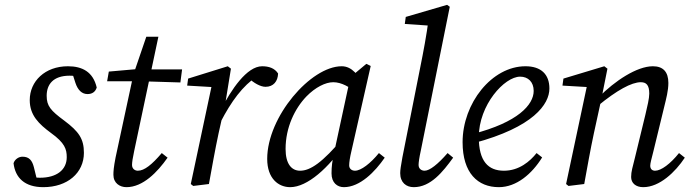

<svg xmlns="http://www.w3.org/2000/svg" viewBox="-20 -761 2852 794"><path d="M137 -1 120 -70C113 -97 101 -113 73 -113C57 -113 41 -102 36 -86C43 -26 82 13 159 13C259 13 327 -46 327 -129C327 -187 306 -217 246 -262C189 -304 173 -323 173 -365C173 -411 199 -448 268 -448C284 -448 294 -446 304 -443L274 -474L292 -418C302 -388 319 -372 342 -372C360 -372 374 -380 380 -399C365 -464 320 -487 261 -487C166 -487 103 -425 103 -347C103 -284 141 -248 191 -211C248 -170 256 -144 256 -111C256 -59 215 -26 145 -26C128 -26 120 -28 99 -35L137 -1Z M423 -425H562L726 -420L733 -474H566V-477L430 -465L423 -425ZM458 -110C450 -69 449 -52 449 -38C449 -4 475 13 503 13C571 13 631 -49 673 -109L649 -128C608 -80 577 -55 550 -55C538 -55 526 -63 526 -79C526 -89 529 -110 535 -137L635 -609H585L532 -454L458 -110Z M892 -256C936 -341 983 -406 1045 -447L995 -450L1007 -439C1029 -418 1057 -402 1078 -402C1111 -402 1129 -425 1130 -457C1116 -479 1092 -487 1064 -487C1001 -487 936 -391 892 -304V-256ZM769 0 779 8 844 0C857 -71 869 -140 884 -210L906 -308L911 -329L935 -477L922 -487L758 -436L754 -407L874 -400L857 -414L769 0Z M1180 13C1251 13 1340 -67 1410 -171L1401 -193C1313 -88 1263 -55 1221 -55C1185 -55 1161 -84 1161 -145C1161 -234 1199 -312 1247 -362C1284 -400 1326 -421 1358 -421C1393 -421 1427 -400 1452 -379L1488 -404C1462 -450 1436 -487 1393 -487C1265 -487 1085 -278 1085 -104C1085 -22 1132 13 1180 13ZM1402 13C1469 13 1531 -51 1571 -109L1547 -128C1512 -85 1473 -55 1448 -55C1435 -55 1424 -63 1424 -77C1424 -89 1427 -110 1433 -135L1513 -488L1495 -497L1429 -442L1361 -127C1354 -94 1351 -73 1351 -44C1351 -5 1375 13 1402 13Z M1691 13C1761 13 1811 -50 1854 -109L1831 -128C1791 -82 1757 -55 1736 -55C1723 -55 1711 -63 1711 -79C1711 -89 1714 -110 1720 -137L1840 -733L1829 -741L1658 -691L1654 -662L1771 -654L1753 -685C1744 -616 1731 -547 1717 -478L1644 -110C1638 -76 1635 -58 1635 -45C1635 -6 1660 13 1691 13Z M2043 13C2116 13 2180 -42 2222 -110L2199 -128C2172 -94 2127 -55 2064 -55C1999 -55 1960 -94 1960 -194C1960 -327 2066 -444 2131 -444C2164 -444 2187 -422 2187 -385C2187 -328 2122 -255 1935 -207L1939 -169C2186 -235 2252 -330 2252 -395C2252 -454 2217 -487 2153 -487C2014 -487 1893 -334 1893 -173C1893 -45 1956 13 2043 13Z M2590 -29C2590 -4 2609 13 2640 13C2708 13 2773 -50 2812 -109L2788 -128C2752 -83 2714 -55 2689 -55C2677 -55 2669 -62 2669 -76C2669 -86 2675 -107 2682 -135L2727 -320C2735 -353 2744 -386 2744 -418C2744 -464 2722 -487 2680 -487C2614 -487 2523 -427 2456 -359L2451 -322C2531 -388 2592 -421 2630 -421C2652 -421 2665 -410 2665 -374C2665 -354 2657 -321 2649 -287L2606 -110C2596 -69 2590 -52 2590 -29ZM2396 0C2409 -71 2421 -140 2436 -210L2467 -352L2492 -477L2479 -487L2310 -436L2306 -407L2426 -400L2409 -414L2321 0L2331 8L2396 0Z"/></svg>

Font: Source Serif Variable
Style: Italic
Weight: 389
Italic angle: -12°
Designer: Frank Grießhammer
Foundry: Adobe Systems Incorporated
Version: Version 3.001;hotconv 1.0.111;makeotfexe 2.5.65597